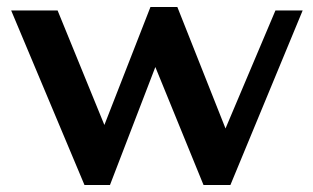

<svg xmlns="http://www.w3.org/2000/svg" viewBox="-20 -520 898 550"><path d="M12 -490H145L279 -162L411 -500H488L626 -152L769 -490H847L640 10H563L425 -328L295 10H222Z"/></svg>

Font: Fahkwang SemiBold
Style: Regular
Weight: 600
Designer: Suppakit Chalermlarp | Katatrad Co.,Ltd.
Foundry: Cadson Demak Co.,Ltd.
Version: Version 1.000; ttfautohint (v1.6)